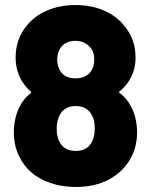

<svg xmlns="http://www.w3.org/2000/svg" viewBox="-20 -734 598 762"><path d="M524 -208Q524 -154 501 -110Q473 -56 416.5 -24Q360 8 281 8Q206 8 146.5 -22Q87 -52 58 -110Q35 -153 35 -209Q35 -238 41.5 -265.5Q48 -293 59 -313Q76 -345 102 -364Q106 -367 102 -371Q80 -389 63 -419Q42 -459 42 -506Q42 -579 86 -632Q117 -671 167.5 -692.5Q218 -714 280 -714Q343 -714 393 -692Q443 -670 473 -632Q518 -578 518 -506Q518 -455 493 -415Q479 -391 455 -372Q451 -368 454 -365Q483 -345 499 -313Q524 -267 524 -208ZM207 -498Q207 -473 218 -454Q237 -423 279 -423Q323 -423 343 -454Q354 -471 354 -499Q354 -520 346 -535Q337 -551 319.5 -561.5Q302 -572 279 -572Q258 -572 241 -563Q224 -554 215 -535Q207 -516 207 -498ZM356 -224Q356 -258 345 -276Q327 -313 280 -313Q235 -313 216 -276Q205 -254 205 -222Q205 -188 219 -166Q238 -135 280 -135Q321 -135 340 -163Q356 -185 356 -224Z"/></svg>

Font: BARLOWEXTRABOLD
Style: Regular
Weight: 800
Designer: Jeremy Tribby
Foundry: Tribby Type
Version: Version 1.422